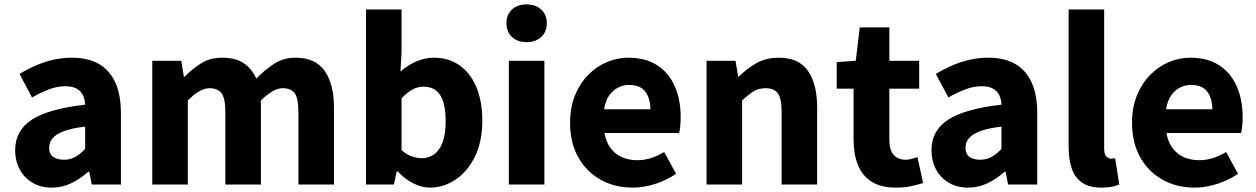

<svg xmlns="http://www.w3.org/2000/svg" viewBox="-20 -841 5725 875"><path d="M216 14Q165 14 127.5 -8.5Q90 -31 69.5 -69.5Q49 -108 49 -156Q49 -246 125 -295.5Q201 -345 368 -364Q367 -389 357.5 -408Q348 -427 328.5 -437.5Q309 -448 278 -448Q241 -448 204 -434Q167 -420 126 -397L69 -504Q105 -526 143 -542.5Q181 -559 222.5 -568.5Q264 -578 308 -578Q381 -578 430 -550Q479 -522 505 -466Q531 -410 531 -325V0H398L387 -58H382Q347 -27 305.5 -6.5Q264 14 216 14ZM271 -113Q300 -113 323 -126Q346 -139 368 -162V-264Q307 -257 270.5 -243Q234 -229 219 -210Q204 -191 204 -168Q204 -139 222.5 -126Q241 -113 271 -113Z M674 0V-564H806L818 -491H821Q856 -527 896.5 -552.5Q937 -578 993 -578Q1053 -578 1090 -553.5Q1127 -529 1148 -483Q1186 -522 1228.5 -550Q1271 -578 1327 -578Q1418 -578 1460 -517.5Q1502 -457 1502 -351V0H1340V-330Q1340 -393 1323 -416Q1306 -439 1268 -439Q1247 -439 1222 -425Q1197 -411 1169 -383V0H1007V-330Q1007 -393 989.5 -416Q972 -439 934 -439Q913 -439 888 -425Q863 -411 836 -383V0Z M1940 14Q1903 14 1864.5 -5Q1826 -24 1792 -60H1788L1775 0H1648V-798H1810V-602L1805 -515Q1838 -544 1877 -561Q1916 -578 1957 -578Q2025 -578 2074.5 -543Q2124 -508 2151 -443.5Q2178 -379 2178 -292Q2178 -195 2144 -126.5Q2110 -58 2055.5 -22Q2001 14 1940 14ZM1903 -120Q1933 -120 1958 -137.5Q1983 -155 1997 -192.5Q2011 -230 2011 -289Q2011 -341 2000.5 -375.5Q1990 -410 1968 -428Q1946 -446 1910 -446Q1883 -446 1859.5 -433Q1836 -420 1810 -393V-157Q1833 -136 1857.5 -128Q1882 -120 1903 -120Z M2299 0V-564H2461V0ZM2380 -649Q2338 -649 2313 -672.5Q2288 -696 2288 -736Q2288 -774 2313 -797.5Q2338 -821 2380 -821Q2421 -821 2446.5 -797.5Q2472 -774 2472 -736Q2472 -696 2446.5 -672.5Q2421 -649 2380 -649Z M2863 14Q2782 14 2718 -21.5Q2654 -57 2616 -123Q2578 -189 2578 -282Q2578 -351 2600 -405.5Q2622 -460 2660 -499Q2698 -538 2745.5 -558Q2793 -578 2843 -578Q2923 -578 2976 -543Q3029 -508 3055.5 -447Q3082 -386 3082 -308Q3082 -285 3080 -265.5Q3078 -246 3075 -235H2735Q2742 -193 2763 -165.5Q2784 -138 2814.5 -124.5Q2845 -111 2884 -111Q2917 -111 2946.5 -120.5Q2976 -130 3007 -148L3061 -49Q3019 -20 2966.5 -3Q2914 14 2863 14ZM2733 -343H2944Q2944 -392 2921 -423Q2898 -454 2846 -454Q2820 -454 2796 -441.5Q2772 -429 2755.5 -405Q2739 -381 2733 -343Z M3200 0V-564H3332L3344 -492H3347Q3383 -528 3427 -553Q3471 -578 3529 -578Q3621 -578 3662.5 -517.5Q3704 -457 3704 -351V0H3542V-330Q3542 -393 3524.5 -416Q3507 -439 3469 -439Q3437 -439 3414 -424.5Q3391 -410 3362 -383V0Z M4063 14Q3994 14 3951.5 -13.5Q3909 -41 3889.5 -90Q3870 -139 3870 -203V-437H3793V-558L3880 -564L3898 -716H4033V-564H4169V-437H4033V-204Q4033 -157 4053 -135Q4073 -113 4107 -113Q4121 -113 4135.5 -117Q4150 -121 4161 -125L4187 -7Q4165 0 4134.5 7Q4104 14 4063 14Z M4392 14Q4341 14 4303.5 -8.5Q4266 -31 4245.5 -69.5Q4225 -108 4225 -156Q4225 -246 4301 -295.5Q4377 -345 4544 -364Q4543 -389 4533.5 -408Q4524 -427 4504.5 -437.5Q4485 -448 4454 -448Q4417 -448 4380 -434Q4343 -420 4302 -397L4245 -504Q4281 -526 4319 -542.5Q4357 -559 4398.5 -568.5Q4440 -578 4484 -578Q4557 -578 4606 -550Q4655 -522 4681 -466Q4707 -410 4707 -325V0H4574L4563 -58H4558Q4523 -27 4481.5 -6.5Q4440 14 4392 14ZM4447 -113Q4476 -113 4499 -126Q4522 -139 4544 -162V-264Q4483 -257 4446.5 -243Q4410 -229 4395 -210Q4380 -191 4380 -168Q4380 -139 4398.5 -126Q4417 -113 4447 -113Z M5000 14Q4944 14 4911 -9Q4878 -32 4864 -74Q4850 -116 4850 -171V-798H5012V-165Q5012 -138 5022 -128Q5032 -118 5042 -118Q5047 -118 5051 -118.5Q5055 -119 5062 -120L5081 0Q5068 6 5048 10Q5028 14 5000 14Z M5424 14Q5343 14 5279 -21.5Q5215 -57 5177 -123Q5139 -189 5139 -282Q5139 -351 5161 -405.5Q5183 -460 5221 -499Q5259 -538 5306.5 -558Q5354 -578 5404 -578Q5484 -578 5537 -543Q5590 -508 5616.5 -447Q5643 -386 5643 -308Q5643 -285 5641 -265.5Q5639 -246 5636 -235H5296Q5303 -193 5324 -165.5Q5345 -138 5375.5 -124.5Q5406 -111 5445 -111Q5478 -111 5507.5 -120.5Q5537 -130 5568 -148L5622 -49Q5580 -20 5527.5 -3Q5475 14 5424 14ZM5294 -343H5505Q5505 -392 5482 -423Q5459 -454 5407 -454Q5381 -454 5357 -441.5Q5333 -429 5316.5 -405Q5300 -381 5294 -343Z"/></svg>

Font: Noto Sans SC Thin ExtraBold
Style: Regular
Weight: 800
Version: Version 2.004-H2;hotconv 1.0.118;makeotfexe 2.5.65603